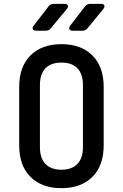

<svg xmlns="http://www.w3.org/2000/svg" viewBox="-20 -970 640 1000"><path d="M300 10Q198 10 139 -48.5Q80 -107 80 -213V-517Q80 -623 139 -681.5Q198 -740 300 -740Q402 -740 461 -681.5Q520 -623 520 -518V-213Q520 -107 461 -48.5Q402 10 300 10ZM300 -86Q354 -86 383 -116Q412 -146 412 -203V-527Q412 -584 383.5 -614Q355 -644 300 -644Q245 -644 216.5 -614Q188 -584 188 -527V-203Q188 -146 217 -116Q246 -86 300 -86ZM359 -810Q345 -810 341.5 -818Q338 -826 346 -837L423 -937Q433 -950 450 -950H505Q519 -950 523 -942.5Q527 -935 518 -923L436 -823Q426 -810 409 -810ZM169 -810Q155 -810 151 -818Q147 -826 156 -837L233 -937Q243 -950 260 -950H315Q329 -950 333 -942.5Q337 -935 328 -923L245 -823Q235 -810 218 -810Z"/></svg>

Font: Pitagon Sans Mono SemiBold
Style: Regular
Weight: 600
Monospace: yes
Designer: Travis Tran
Foundry: Pitagon
Version: Version 1.001; ttfautohint (v1.8.4.7-5d5b);gftools[0.9.26]